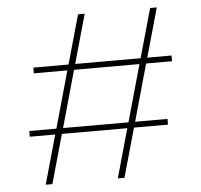

<svg xmlns="http://www.w3.org/2000/svg" viewBox="-51 -752 842 804"><g transform="rotate(-5 370.5 -349.5)"><path d="M248 -493 306 -699H334L276 -493H551L609 -699H637L579 -493H681V-469H572L505 -230H641V-206H498L440 0H412L470 -206H195L137 0H109L167 -206H60V-230H174L241 -469H100V-493ZM477 -230 544 -469H269L202 -230Z"/></g></svg>

Font: Prompt Thin
Style: Regular
Weight: 100
Designer: Katatrad Team
Foundry: CadsonDemak
Version: Version 1.030